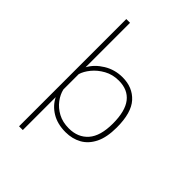

<svg xmlns="http://www.w3.org/2000/svg" viewBox="-278 -933 1266 1266"><g transform="rotate(45 355.0 -300.0)"><path d="M137.5 200V-800H172.5V-385.5Q201.5 -439 260.8 -475.2Q320 -511.5 392.5 -511.5Q486 -511.5 542.5 -449.5Q599 -387.5 599 -250Q599 -158.5 570.5 -101Q542 -43.5 492.8 -16.2Q443.5 11 381.5 11Q305.5 11 252 -21.5Q198.5 -54 172.5 -107V200ZM390 -478.5Q332.5 -478.5 287 -453.2Q241.5 -428 212 -391.8Q182.5 -355.5 172.5 -321.5V-178.5Q181 -140.5 208 -104.5Q235 -68.5 278.2 -45.2Q321.5 -22 379 -22Q464 -22 513.2 -78Q562.5 -134 562.5 -250Q562.5 -366 518.5 -422.2Q474.5 -478.5 390 -478.5Z"/></g></svg>

Font: League Mono Thin
Style: Regular
Weight: 100
Width: 6
Designer: Tyler Finck
Foundry: The League of Moveable Type / Tyler Finck
Version: Version 2.300;RELEASE